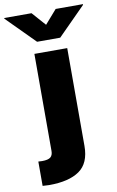

<svg xmlns="http://www.w3.org/2000/svg" viewBox="-183 -809 647 1063"><g transform="rotate(-10 141.0 -278.0)"><path d="M234.4 -530.3V19.5Q234.4 116.7 175 158Q115.7 199.2 4.9 199.2Q-4.9 199.2 -32.2 197.3V60.5Q-23.4 61.5 -10.7 61.5Q22.9 61.5 36.4 50.5Q49.8 39.6 49.8 15.6V-530.3ZM141.6 -677.7 209 -754.9H362.3V-751L206.1 -593.8H76.2L-80.1 -751V-754.9H73.2Z"/></g></svg>

Font: Pretendard GOV Black
Style: Regular
Weight: 900
Designer: Base glyphs from Inter by Rasmus Andersson; Hangeul glyphs from Noto Sans CJK(Source Han Sans) by Jang Soo-young and Kan
Foundry: Kil Hyung-jin
Version: Version 1.309